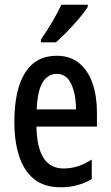

<svg xmlns="http://www.w3.org/2000/svg" viewBox="-20 -786 470 816"><path d="M221 -549Q278 -549 316 -518Q354 -487 373 -432.5Q392 -378 392 -309V-248H135Q138 -70 250 -70Q281 -70 310 -79Q339 -88 370 -108V-25Q312 10 238 10Q167 10 124 -25.5Q81 -61 61 -123.5Q41 -186 41 -267Q41 -404 86.5 -476.5Q132 -549 221 -549ZM221 -472Q183 -472 161 -435.5Q139 -399 136 -321H303Q303 -385 283 -428.5Q263 -472 221 -472ZM353 -757Q341 -737 317 -708.5Q293 -680 266 -652.5Q239 -625 218 -606H154V-618Q209 -698 241 -766H353Z"/></svg>

Font: Noto Sans Georgian ExtraCondensed Medium
Style: Regular
Weight: 500
Width: 2
Designer: Monotype Design Team, Akaki Razmadze
Foundry: Google LLC
Version: Version 2.005; ttfautohint (v1.8.4.7-5d5b)